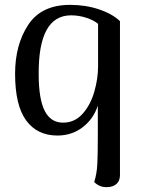

<svg xmlns="http://www.w3.org/2000/svg" viewBox="-20 -543 582 789"><path d="M367 205Q378 172 380 129.5Q382 87 382 13V-109Q364 -54 319.5 -20Q275 14 216 14Q133 14 87.5 -48Q42 -110 42 -240Q42 -359 96 -441Q150 -523 268 -523Q332 -523 387 -504.5Q442 -486 473 -456V177Q473 200 458.5 213Q444 226 419 226Q389 227 367 205ZM383 -270V-445Q367 -459 336 -469.5Q305 -480 272 -480Q137 -480 139 -237Q139 -137 163.5 -88Q188 -39 239 -39Q287 -39 319.5 -75.5Q352 -112 367.5 -166Q383 -220 383 -270Z"/></svg>

Font: Arima Madurai Medium
Style: Regular
Weight: 500
Designer: Joana Correia and Natanael Gama
Foundry: NDISCOVER
Version: Version 1.020